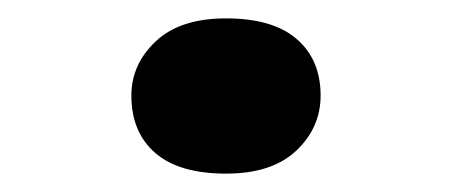

<svg xmlns="http://www.w3.org/2000/svg" viewBox="-20 -442 492 209"><path d="M226 -253Q175 -253 149 -275.5Q123 -298 123 -338Q123 -372 149.5 -397Q176 -422 226 -422Q277 -422 303 -399.5Q329 -377 329 -338Q329 -303 302.5 -278Q276 -253 226 -253Z"/></svg>

Font: Lexend Mega SemiBold
Style: Regular
Weight: 600
Designer: Bonnie Shaver-Troup, Thomas Jockin
Foundry: Lexend
Version: Version 1.007